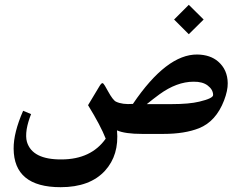

<svg xmlns="http://www.w3.org/2000/svg" viewBox="-20 -551 992 790"><path d="M756.8 -531.2 817.9 -470.7 756.8 -410.2 696.3 -470.7ZM457 -132.8Q483.4 -120.1 526.9 -123.5Q665.5 -328.1 792 -326.7Q845.2 -325.7 877.4 -297.9Q916.5 -264.2 917 -208.5Q917.5 -178.7 901.9 -137.7Q868.7 -51.3 798.8 -23.4Q739.7 0 652.3 0H564.9Q494.1 0 461.4 -14.6Q470.7 86.9 412.1 151.4Q350.1 219.2 229.5 219.2Q132.8 219.2 84.5 179.2Q36.6 139.6 36.1 60.5Q35.6 -4.9 75.2 -95.2L107.9 -81.5Q94.7 -48.3 89.8 -19.5Q85 12.2 90.8 32.7Q112.8 106 233.4 105Q355 104.5 415 19.5Q394 -34.2 342.3 -118.2L387.7 -193.8Q396.5 -209 401.4 -209Q405.3 -209 411.6 -198.2Q415 -192.9 424.3 -175.8Q444.3 -139.2 457 -132.8ZM584 -122.6H686Q758.3 -122.6 800.3 -132.8Q857.9 -146.5 856.9 -160.6Q856.4 -182.6 834.5 -199.2Q813.5 -215.3 776.4 -214.8Q707.5 -214.8 635.7 -162.6Q610.4 -144 584 -122.6Z"/></svg>

Font: Parastoo Print
Style: Print-Bold
Weight: 700
Foundry: Saber Rastikerdar (saber.rastikerdar@gmail.com)
Version: Version 1.0.0-alpha3